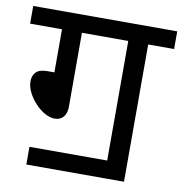

<svg xmlns="http://www.w3.org/2000/svg" viewBox="-73 -691 724 759"><g transform="rotate(10 289.0 -311.0)"><path d="M208 -551V-253Q208 -228 195.5 -213Q183 -198 160 -198Q141 -198 120 -210Q99 -222 81 -241.5Q63 -261 52 -283.5Q41 -306 41 -327Q41 -350 54.5 -364Q68 -378 102 -378H128V-551H0V-622H578V-551H474V0H394V-551ZM82 -71H437V0H82Z"/></g></svg>

Font: Noto Sans Ambassadori
Style: Regular
Weight: 400
Designer: Monotype Design Team
Foundry: Monotype Imaging Inc.
Version: Version 2.013